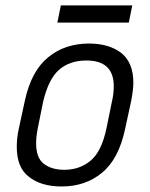

<svg xmlns="http://www.w3.org/2000/svg" viewBox="-20 -672 545 698"><path d="M41 -137.7Q41 -170.9 47.9 -202.1L70.3 -305.7Q93.8 -414.1 155.3 -463.9Q215.8 -513.7 303.7 -513.7Q376 -513.7 420.9 -479.5Q464.8 -444.3 464.8 -371.1Q464.8 -346.7 457 -305.7L434.6 -202.1Q411.1 -92.8 350.6 -43.9Q291 5.9 204.1 5.9Q128.9 5.9 85 -29.3Q41 -62.5 41 -137.7ZM367.2 -206.1 386.7 -301.8Q393.6 -330.1 393.6 -358.4Q393.6 -452.1 293.9 -452.1Q234.4 -452.1 195.3 -418.9Q156.2 -384.8 136.7 -301.8L117.2 -205.1Q111.3 -173.8 111.3 -151.4Q111.3 -98.6 138.7 -77.1Q167 -54.7 213.9 -54.7Q270.5 -54.7 310.5 -88.9Q349.6 -122.1 367.2 -206.1ZM201.2 -652.3H460.9L448.2 -589.8H188.5Z"/></svg>

Font: Dinish
Style: Italic
Weight: 400
Italic angle: -12°
Designer: Bert Driehuis
Foundry: Playbeing
Version: Version 3.002; git-62d0f29-release